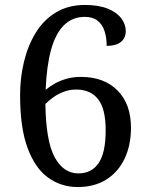

<svg xmlns="http://www.w3.org/2000/svg" viewBox="-20 -744 599 774"><path d="M293 10Q227 10 174.5 -27.5Q122 -65 91.5 -146.5Q61 -228 61 -360Q61 -431 77 -496.5Q93 -562 125 -613.5Q157 -665 206.5 -694.5Q256 -724 322 -724Q378 -724 414.5 -709Q451 -694 469 -670Q487 -646 487 -619Q487 -591 467.5 -575Q448 -559 410 -559Q410 -592 401.5 -618.5Q393 -645 373.5 -660.5Q354 -676 322 -676Q272 -676 238 -642.5Q204 -609 186 -544Q168 -479 164 -382Q181 -396 201.5 -407.5Q222 -419 248.5 -426.5Q275 -434 307 -434Q399 -434 453.5 -379.5Q508 -325 508 -229Q508 -159 482.5 -105Q457 -51 409 -20.5Q361 10 293 10ZM296 -45Q349 -45 377.5 -86.5Q406 -128 406 -219Q406 -305 375.5 -344Q345 -383 287 -383Q261 -383 238 -374.5Q215 -366 196 -352.5Q177 -339 163 -325Q165 -175 200.5 -110Q236 -45 296 -45Z"/></svg>

Font: Noto Serif Bengali
Style: Regular
Weight: 400
Designer: Juan Bruce, Universal Thirst, Indian Type Foundry and the Monotype Design Team.
Foundry: Monotype Imaging Inc.
Version: Version 2.003